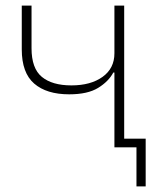

<svg xmlns="http://www.w3.org/2000/svg" viewBox="-20 -528 583 688"><path d="M469 0H390V-268H386Q369 -236 331.5 -213Q294 -190 228 -190Q147 -190 102.5 -228.5Q58 -267 58 -351V-508H93V-355Q93 -283 130 -252.5Q167 -222 236 -222Q305 -222 347.5 -252.5Q390 -283 390 -337V-508H425V-31H502V140H469Z"/></svg>

Font: IBM Plex Sans ExtLt
Style: Regular
Weight: 200
Designer: Mike Abbink, Paul van der Laan, Pieter van Rosmalen
Foundry: Bold Monday
Version: Version 3.005